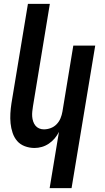

<svg xmlns="http://www.w3.org/2000/svg" viewBox="-20 -755 540 990"><path d="M236 215 284 -75Q275 -57 262 -41.5Q249 -26 232 -14.5Q215 -3 196 2.5Q177 8 158 8Q132 8 108 -1Q84 -10 68.5 -28Q53 -46 45 -70Q37 -94 34.5 -119Q32 -144 33.5 -170Q35 -196 39 -222L124 -735H237L150 -207Q148 -194 146.5 -180.5Q145 -167 146 -154Q147 -141 151 -129Q155 -117 162.5 -107.5Q170 -98 181.5 -93Q193 -88 206 -88Q224 -88 241.5 -94.5Q259 -101 272 -114.5Q285 -128 292 -145Q299 -162 302 -180L358 -520H471L349 215Z"/></svg>

Font: Iosevka Oblique
Style: Bold
Weight: 700
Italic angle: -9°
Monospace: yes
Designer: Belleve Invis
Foundry: Belleve Invis
Version: Version 32.5.0; ttfautohint (v1.8.4)